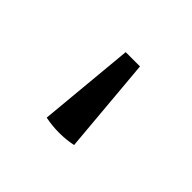

<svg xmlns="http://www.w3.org/2000/svg" viewBox="-62 -162 342 342"><g transform="rotate(45 108.5 9.0)"><path d="M127 -84 143 98Q109 105 74 98L91 -84Z"/></g></svg>

Font: Piazzolla SC Light
Style: Regular
Weight: 300
Designer: Juan Pablo del Peral
Foundry: Huerta Tipografica
Version: Version 1.330